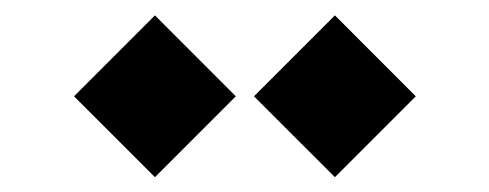

<svg xmlns="http://www.w3.org/2000/svg" viewBox="-20 -733 650 255"><path d="M185.8 -497.7 78.3 -605.1 185.8 -712.6 293.2 -605.1ZM424.8 -497.7 317.3 -605.1 424.8 -712.6 532.2 -605.1Z"/></svg>

Font: Rowdies
Style: Bold
Weight: 700
Designer: Jaikishan Patel
Version: Version 1.000; ttfautohint (v1.8.3)